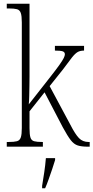

<svg xmlns="http://www.w3.org/2000/svg" viewBox="-20 -780 497 1021"><path d="M16 0V-25H26Q55 -25 70 -29Q85 -33 90.5 -49Q96 -65 96 -99V-661Q96 -695 90.5 -711Q85 -727 70.5 -731Q56 -735 29 -735H16V-760H137V-374Q137 -354 136.5 -326.5Q136 -299 135.5 -272Q135 -245 133 -225L246 -369Q279 -411 296 -435Q313 -459 319 -471.5Q325 -484 325 -491Q325 -503 313.5 -507Q302 -511 272 -511V-536H427V-511Q406 -511 392.5 -503Q379 -495 362 -473.5Q345 -452 315 -411L244 -322L354 -117Q380 -66 400 -45.5Q420 -25 451 -25H457V0H447Q414 0 393.5 -6.5Q373 -13 356 -35Q339 -57 314 -103L217 -289L137 -188V-98Q137 -64 142 -48.5Q147 -33 161.5 -29Q176 -25 204 -25H208V0ZM204 208Q210 172 215.5 135Q221 98 224 61H273V71Q267 92 257.5 119.5Q248 147 238.5 174Q229 201 220 221H204Z"/></svg>

Font: Noto Serif Tamil Condensed ExtraLight
Style: Regular
Weight: 200
Width: 3
Designer: Indian Type Foundry, Tom Grace, and the Monotype Design Team
Foundry: Monotype Imaging Inc.
Version: Version 2.004; ttfautohint (v1.8.4.7-5d5b)